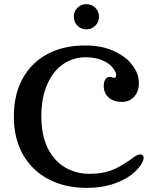

<svg xmlns="http://www.w3.org/2000/svg" viewBox="-20 -898 755 929"><path d="M47 -334Q47 -442 90.5 -519.5Q134 -597 211.5 -637.5Q289 -678 390 -678Q467 -678 522 -655Q577 -632 607 -599Q631 -572 641.5 -547.5Q652 -523 652 -494Q652 -456 629.5 -430.5Q607 -405 569 -405Q530 -405 506 -426Q482 -447 482 -482Q482 -503 490 -514.5Q498 -526 512 -526Q520 -526 528 -522L532 -521Q542 -521 542 -535Q542 -549 528 -567Q511 -591 476 -606Q441 -621 393 -621Q336 -621 287.5 -589Q239 -557 209.5 -492Q180 -427 180 -334Q180 -245 210.5 -182.5Q241 -120 294 -88.5Q347 -57 413 -57Q473 -57 515 -72.5Q557 -88 595 -115Q601 -118 605.5 -121.5Q610 -125 613 -127Q630 -140 640 -145.5Q650 -151 659 -151Q666 -151 670.5 -146.5Q675 -142 675 -134Q675 -127 670 -115Q658 -88 624 -59Q590 -30 532.5 -9.5Q475 11 399 11Q295 11 215.5 -30.5Q136 -72 91.5 -149.5Q47 -227 47 -334ZM337 -818Q337 -843 355 -860.5Q373 -878 398 -878Q423 -878 441 -860.5Q459 -843 459 -818Q459 -792 441.5 -774Q424 -756 398 -756Q372 -756 354.5 -774Q337 -792 337 -818Z"/></svg>

Font: Raigarh Medium
Style: Regular
Weight: 500
Designer: jaikishan Patel
Foundry: MagicType
Version: Version 1.000